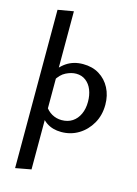

<svg xmlns="http://www.w3.org/2000/svg" viewBox="-146 -796 827 1161"><g transform="rotate(15 267.5 -215.0)"><path d="M281 6Q227 6 188.5 -20Q150 -46 132 -94L156 -127Q175 -96 203.5 -80Q232 -64 265 -64Q304 -64 332 -82.5Q360 -101 375.5 -134.5Q391 -168 391 -212Q391 -253 378 -286Q365 -319 339.5 -338.5Q314 -358 279 -358Q249 -358 215.5 -341.5Q182 -325 158 -283L122 -303Q156 -365 200.5 -395Q245 -425 304 -425Q363 -425 406 -398.5Q449 -372 473 -326Q497 -280 497 -222Q497 -156 467.5 -104.5Q438 -53 389.5 -23.5Q341 6 281 6ZM69 289V-702L167 -719V271Z"/></g></svg>

Font: Ysabeau Office SemiBold
Style: Regular
Weight: 600
Designer: Christian Thalmann (Catharsis Fonts)
Version: Version 2.001;gftools[0.9.30]; featfreeze: tnum,lnum,ss02